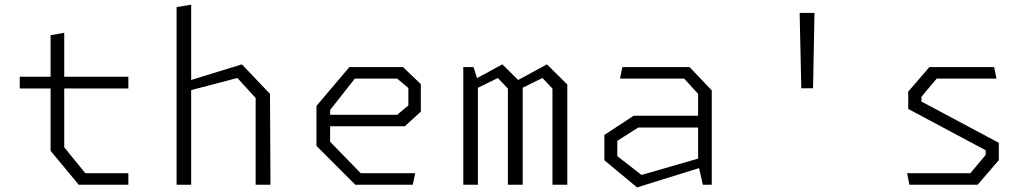

<svg xmlns="http://www.w3.org/2000/svg" viewBox="-20 -785 4380 816"><path d="M195 -144V-635.5L253 -645.5V-159L342.5 -49H525.5V0H314.5ZM64 -459H525.5V-409H64Z M1066.5 -368.5 989 -453.5 750 -391V-432L1008 -511.5L1127.5 -386L1129.5 0H1066.5ZM730.5 -755 792.5 -765V0H730.5Z M1325 -165V-335L1465 -500H1692.5L1768.5 -427.5V-310.5L1700.5 -248.5H1354V-297H1668L1715.5 -337V-411L1668 -451H1488L1383 -317.5V-182.5L1513 -49H1744.5L1734.5 0H1490Z M2328 -408.5 2285.5 -453.5 2158 -391V-432L2304.5 -511.5L2391 -426V0H2328ZM1949 -500H1992.5L2011 -441.5V0H1949ZM2138.5 -408.5 2096 -453.5 1968.5 -391V-432L2115 -511.5L2201.5 -426V0H2138.5Z M2947 -88V-386L2887.5 -451H2615L2625 -500H2910.5L3005 -401V0H2967ZM2548.5 -104V-211.5L2673 -293H2971.5V-243H2692.5L2603.5 -186.5V-121.5L2706.5 -41.5L2971.5 -118V-77L2687.5 11.5Z M3385.5 -410 3378.5 -730H3441.5L3435.5 -410Z M3835 -49H4104L4169 -126.5V-146.5L3840 -322V-395.5L3930 -500H4205L4215 -451H3961L3896 -373.5V-353.5L4225 -178V-104.5L4135 0H3845Z"/></svg>

Font: Monaspace Krypton Var
Style: Regular
Weight: 400
Designer: Riley Cran and the Lettermatic Team
Version: Version 1.101 (Monaspace Krypton Var)